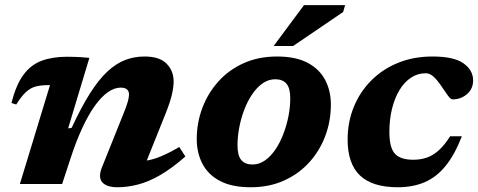

<svg xmlns="http://www.w3.org/2000/svg" viewBox="-20 -736 1912 768"><path d="M45 -318 26 -324Q44 -396.5 73.8 -436.8Q103.5 -477 146.8 -493Q190 -509 247.5 -509Q265 -509 278.5 -508.5Q292 -508 305.8 -507.2Q319.5 -506.5 337.5 -504.5L252.5 -222.5L266.5 -224.5Q305 -307.5 340.2 -363Q375.5 -418.5 410.2 -450.5Q445 -482.5 481.2 -496.2Q517.5 -510 558 -510Q618 -510 646.2 -481.5Q674.5 -453 674.5 -410Q674.5 -388.5 667.8 -358.5Q661 -328.5 642.5 -282L546.5 -42.5L508.5 -91.5Q537.5 -89.5 565 -93.5Q592.5 -97.5 624.2 -110.8Q656 -124 697 -148L721.5 -110Q667.5 -62.5 620.5 -35.5Q573.5 -8.5 531.5 2.2Q489.5 13 450 13Q406.5 13 389 -7Q371.5 -27 388.5 -68.5L474 -281.5Q487.5 -315 491.8 -331.2Q496 -347.5 496 -358.5Q496 -371 488 -378.2Q480 -385.5 463 -385.5Q438 -385.5 412.2 -367.8Q386.5 -350 360.8 -314.8Q335 -279.5 309.8 -225.5Q284.5 -171.5 261 -99L228.5 0H59.5L180 -395.5Q178.5 -395.5 176.8 -395.5Q175 -395.5 173 -395.5Q144 -395.5 123 -390Q102 -384.5 83.8 -367.8Q65.5 -351 45 -318Z M1088 -510Q1163 -510 1210.5 -484.8Q1258 -459.5 1280.8 -416Q1303.5 -372.5 1303.5 -317.5Q1303.5 -252.5 1281.5 -193.2Q1259.5 -134 1217.8 -87.5Q1176 -41 1116.5 -14Q1057 13 982.5 13Q908 13 860.2 -12Q812.5 -37 789.8 -80.8Q767 -124.5 767 -179.5Q767 -244.5 789.2 -303.8Q811.5 -363 853 -409.5Q894.5 -456 954 -483Q1013.5 -510 1088 -510ZM990 -78Q1016.5 -78 1039.8 -94.2Q1063 -110.5 1081.5 -137.8Q1100 -165 1113.2 -199.5Q1126.5 -234 1133.8 -271Q1141 -308 1141 -343Q1141 -383 1126 -401Q1111 -419 1081 -419Q1054 -419 1030.8 -402.8Q1007.5 -386.5 989 -359.2Q970.5 -332 957.2 -297.5Q944 -263 937 -226Q930 -189 930 -154Q930 -114 945 -96Q960 -78 990 -78ZM1074.5 -552 1196 -715.5H1360.5L1352.5 -688L1152.5 -552Z M1683 -443Q1650.5 -443 1623.8 -425.2Q1597 -407.5 1577.8 -375.5Q1558.5 -343.5 1548 -300.8Q1537.5 -258 1537.5 -208Q1537.5 -145.5 1559.5 -121.2Q1581.5 -97 1633 -97Q1663.5 -97 1689 -106.2Q1714.5 -115.5 1737 -136.5Q1759.5 -157.5 1780.5 -191H1827.5Q1799 -117.5 1762.5 -72.5Q1726 -27.5 1678.8 -7.2Q1631.5 13 1571 13Q1469.5 13 1420 -34Q1370.5 -81 1370.5 -178Q1370.5 -247.5 1395 -307.8Q1419.5 -368 1464.5 -413.5Q1509.5 -459 1571.8 -484.5Q1634 -510 1710 -510Q1796 -510 1834.2 -482.5Q1872.5 -455 1872.5 -414.5Q1872.5 -380.5 1848 -359.5Q1823.5 -338.5 1790.5 -338.5Q1782.5 -338.5 1771.5 -353.8Q1760.5 -369 1745.5 -391.5Q1730 -414.5 1714.8 -428.8Q1699.5 -443 1683 -443Z"/></svg>

Font: Newsreader 9pt
Style: Bold Italic
Weight: 700
Italic angle: -17°
Designer: Hugues Gentile
Foundry: Production Type
Version: Version 1.003